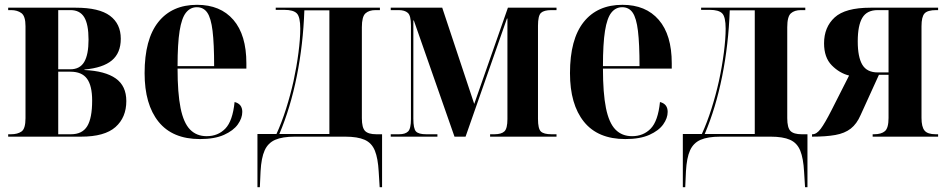

<svg xmlns="http://www.w3.org/2000/svg" viewBox="-20 -568 3938 798"><path d="M14 0V-10H26Q53 -10 69.5 -21.5Q86 -33 86 -77V-459Q86 -501 69 -513.5Q52 -526 26 -526H14V-536H295Q392 -536 437 -502.5Q482 -469 482 -407Q482 -348 445 -317Q408 -286 331 -279V-277Q417 -273 461 -242Q505 -211 505 -148Q505 -80 460 -40Q415 0 317 0ZM272 -280Q312 -280 330 -310.5Q348 -341 348 -403Q348 -467 330 -496.5Q312 -526 273 -526H222V-280ZM275 -10Q322 -10 342.5 -43.5Q363 -77 363 -150Q363 -212 341.5 -241Q320 -270 273 -270H222V-10Z M811 10Q697 10 639 -62Q581 -134 581 -264Q581 -405 638 -476.5Q695 -548 799 -548Q896 -548 950 -485.5Q1004 -423 1004 -305V-283H718Q718 -181 730.5 -119Q743 -57 770 -29.5Q797 -2 839 -2Q886 -2 916.5 -33.5Q947 -65 955 -144Q987 -136 987 -103Q987 -77 968.5 -51Q950 -25 911 -7.5Q872 10 811 10ZM870 -293Q870 -386 863.5 -439.5Q857 -493 841.5 -515.5Q826 -538 798 -538Q771 -538 753 -515.5Q735 -493 726.5 -439.5Q718 -386 718 -293Z M1050 210V-11H1129Q1151 -59 1169 -116Q1187 -173 1200 -231Q1213 -291 1220.5 -349Q1228 -407 1228 -449Q1228 -498 1213.5 -512.5Q1199 -527 1162 -527H1126V-536H1559V-526H1541Q1514 -526 1499 -512.5Q1484 -499 1484 -455V-77Q1484 -37 1497.5 -23.5Q1511 -10 1544 -10H1568V210H1558L1554 146Q1551 90 1538 58Q1525 26 1495.5 13Q1466 0 1415 0H1205Q1154 0 1124 13Q1094 26 1080 57Q1066 88 1063 144L1060 210ZM1141 -11H1349V-525H1245Q1240 -383 1213.5 -251Q1187 -119 1141 -11Z M1604 0V-10H1639Q1664 -10 1676 -21.5Q1688 -33 1688 -73V-463Q1688 -503 1675 -514.5Q1662 -526 1637 -526H1604V-536H1818L1951 -136L2091 -536H2293V-526H2272Q2241 -526 2228.5 -514.5Q2216 -503 2216 -461V-74Q2216 -33 2228 -21.5Q2240 -10 2272 -10H2293V0H2017V-10H2035Q2064 -10 2076.5 -22Q2089 -34 2089 -73V-491H2087L1915 0H1869L1700 -483H1698V-75Q1698 -33 1709 -21.5Q1720 -10 1751 -10H1798V0Z M2579 10Q2465 10 2407 -62Q2349 -134 2349 -264Q2349 -405 2406 -476.5Q2463 -548 2567 -548Q2664 -548 2718 -485.5Q2772 -423 2772 -305V-283H2486Q2486 -181 2498.5 -119Q2511 -57 2538 -29.5Q2565 -2 2607 -2Q2654 -2 2684.5 -33.5Q2715 -65 2723 -144Q2755 -136 2755 -103Q2755 -77 2736.5 -51Q2718 -25 2679 -7.5Q2640 10 2579 10ZM2638 -293Q2638 -386 2631.5 -439.5Q2625 -493 2609.5 -515.5Q2594 -538 2566 -538Q2539 -538 2521 -515.5Q2503 -493 2494.5 -439.5Q2486 -386 2486 -293Z M2818 210V-11H2897Q2919 -59 2937 -116Q2955 -173 2968 -231Q2981 -291 2988.5 -349Q2996 -407 2996 -449Q2996 -498 2981.5 -512.5Q2967 -527 2930 -527H2894V-536H3327V-526H3309Q3282 -526 3267 -512.5Q3252 -499 3252 -455V-77Q3252 -37 3265.5 -23.5Q3279 -10 3312 -10H3336V210H3326L3322 146Q3319 90 3306 58Q3293 26 3263.5 13Q3234 0 3183 0H2973Q2922 0 2892 13Q2862 26 2848 57Q2834 88 2831 144L2828 210ZM2909 -11H3117V-525H3013Q3008 -383 2981.5 -251Q2955 -119 2909 -11Z M3355 0V-10H3357Q3374 -10 3391 -32.5Q3408 -55 3436 -110L3509 -254Q3469 -264 3437 -296.5Q3405 -329 3405 -388Q3405 -455 3449 -495.5Q3493 -536 3598 -536H3879V-526H3872Q3835 -526 3822.5 -512Q3810 -498 3810 -459V-78Q3810 -41 3822.5 -25.5Q3835 -10 3869 -10H3879V0H3607V-10H3613Q3643 -10 3658 -23Q3673 -36 3673 -78V-257H3633L3557 -90Q3541 -53 3516 -33.5Q3491 -14 3452 -7Q3413 0 3355 0ZM3628 -267H3673V-526H3628Q3583 -526 3564 -494Q3545 -462 3545 -396Q3545 -331 3564 -299Q3583 -267 3628 -267Z"/></svg>

Font: Noto Serif Display Condensed
Style: Bold
Weight: 700
Width: 3
Designer: Monotype Design Team
Foundry: Monotype Imaging Inc.
Version: Version 2.009